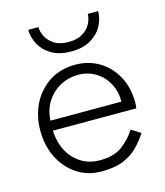

<svg xmlns="http://www.w3.org/2000/svg" viewBox="-104 -749 718 838"><g transform="rotate(-15 255.0 -330.0)"><path d="M102 -670H148Q148 -649 159.5 -626.5Q171 -604 195.5 -588.5Q220 -573 260 -573Q299 -573 323.5 -588.5Q348 -604 359.5 -626.5Q371 -649 371 -670H418Q418 -636 400.5 -603.5Q383 -571 347.5 -550.5Q312 -530 260 -530Q207 -530 172 -550.5Q137 -571 119.5 -603.5Q102 -636 102 -670ZM463 -107Q443 -76 417 -49.5Q391 -23 352 -6.5Q313 10 252 10Q191 10 143 -21Q95 -52 67 -106.5Q39 -161 39 -231Q39 -264 45 -291Q62 -370 119.5 -420Q177 -470 260 -470Q320 -470 367.5 -441.5Q415 -413 443 -362Q471 -311 471 -242Q471 -228 469 -217H92Q96 -136 142 -87.5Q188 -39 258 -39Q323 -39 360.5 -68Q398 -97 421 -134ZM260 -424Q217 -424 180.5 -404.5Q144 -385 120 -349Q96 -313 93 -262H414Q414 -309 394 -345.5Q374 -382 339.5 -403Q305 -424 260 -424Z"/></g></svg>

Font: Jost* Light
Style: Regular
Weight: 300
Version: Version 3.7